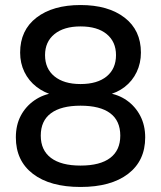

<svg xmlns="http://www.w3.org/2000/svg" viewBox="-20 -734 640 763"><path d="M300 9Q179 9 111 -43Q43 -95 43 -188Q43 -237 62.5 -274Q82 -311 116.5 -335Q151 -359 195 -365V-355Q156 -365 125 -389Q94 -413 77 -448Q60 -483 60 -525Q60 -614 125 -664Q190 -714 300 -714Q410 -714 475 -664Q540 -614 540 -525Q540 -483 523 -447.5Q506 -412 475.5 -388.5Q445 -365 405 -356V-365Q450 -359 484 -335Q518 -311 537.5 -273.5Q557 -236 557 -188Q557 -95 489 -43Q421 9 300 9ZM300 -76Q378 -76 418 -106.5Q458 -137 458 -195Q458 -254 418 -284Q378 -314 300 -314Q223 -314 182.5 -284Q142 -254 142 -195Q142 -137 182.5 -106.5Q223 -76 300 -76ZM300 -400Q367 -400 404 -430.5Q441 -461 441 -515Q441 -568 404 -598.5Q367 -629 300 -629Q234 -629 196.5 -598.5Q159 -568 159 -515Q159 -461 196.5 -430.5Q234 -400 300 -400Z"/></svg>

Font: NunitoSans_10ptSemiBold
Style: Regular
Weight: 600
Designer: Vernon Adams
Foundry: Vernon Adams
Version: Version 3.101;gftools[0.9.27]